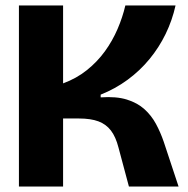

<svg xmlns="http://www.w3.org/2000/svg" viewBox="-20 -680 685 700"><path d="M49 0V-660H210V-376Q259 -394 297 -424.5Q335 -455 362.5 -493Q390 -531 408.5 -574Q427 -617 437 -660H620Q608 -606 584 -556.5Q560 -507 525 -464.5Q490 -422 445 -389Q400 -356 347 -335V-325Q404 -329 442.5 -317Q481 -305 506.5 -282Q532 -259 548.5 -228.5Q565 -198 577 -163L631 0H450L412 -142Q402 -181 384.5 -204Q367 -227 339 -237.5Q311 -248 268 -248H210V0Z"/></svg>

Font: Bricolage Grotesque 72pt ExtraBold
Style: Regular
Weight: 800
Designer: Mathieu Triay
Foundry: Atelier Triay
Version: Version 1.001;gftools[0.9.33.dev8+g029e19f]